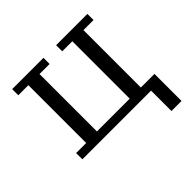

<svg xmlns="http://www.w3.org/2000/svg" viewBox="-166 -682 998 998"><g transform="rotate(-45 332.5 -183.0)"><path d="M555 0H50V-46H124V-471H50V-516H280V-471H206V-49H447V-471H373V-516H603V-471H529V-49H629V150H555Z"/></g></svg>

Font: IBM Plex Serif
Style: Regular
Weight: 400
Designer: Mike Abbink, Paul van der Laan, Pieter van Rosmalen
Foundry: Bold Monday
Version: Version 2.6